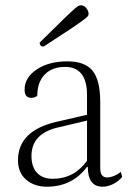

<svg xmlns="http://www.w3.org/2000/svg" viewBox="-20 -694 502 726"><path d="M157 12Q110 12 79 -14.5Q48 -41 48 -88Q48 -199 192 -233L309 -260V-335Q309 -441 226 -441Q177 -441 149 -412Q121 -383 121 -332Q112 -324 98 -324Q73 -324 73 -355Q73 -401 119 -431.5Q165 -462 235 -462Q301 -462 330 -426.5Q359 -391 359 -308V-58Q359 -23 385 -23Q397 -23 411.5 -29Q426 -35 437 -44L442 -25Q428 -8 407.5 2Q387 12 368 12Q312 12 312 -63H309Q253 12 157 12ZM179 -18Q260 -18 309 -86V-238L199 -212Q99 -189 99 -104Q99 -63 120 -40.5Q141 -18 179 -18ZM145 -518Q130 -518 130 -533Q182 -584 211.5 -613Q241 -642 255.5 -655Q270 -668 275.5 -671Q281 -674 286 -674Q297 -674 306 -663.5Q315 -653 315 -641Q315 -636 311 -631.5Q307 -627 291.5 -615.5Q276 -604 241.5 -581Q207 -558 145 -518Z"/></svg>

Font: Petrona ExtraLight
Style: Regular
Weight: 200
Designer: Ringo R. Seeber
Foundry: Ringo R. Seeber
Version: Version 2.001; ttfautohint (v1.8.3)